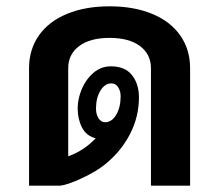

<svg xmlns="http://www.w3.org/2000/svg" viewBox="-20 -588 694 608"><path d="M582 -372V0H458V-372Q458 -416 423.5 -442Q389 -468 327 -468Q265 -468 230.5 -442Q196 -416 196 -372V-93Q221 -102 244 -117Q266 -132 283 -150Q253 -158 239.5 -184.5Q226 -211 226 -245Q226 -275 239 -306Q252 -337 276 -357.5Q300 -378 331 -378Q376 -378 398 -350Q420 -322 420 -280Q420 -218 391.5 -163Q363 -108 312 -67Q285 -45 240 -24Q195 -3 171 0H72V-372Q72 -431 103 -475.5Q134 -520 192 -544Q250 -568 327 -568Q404 -568 462 -544Q520 -520 551 -475.5Q582 -431 582 -372ZM284 -244Q284 -226 292 -213.5Q300 -201 313 -201Q334 -201 348 -224.5Q362 -248 362 -283Q362 -300 354 -312Q346 -324 333 -324Q312 -324 298 -301Q284 -278 284 -244Z"/></svg>

Font: KoHo
Style: Bold
Weight: 700
Designer: Cadson Demak & Katatrad Team
Foundry: Cadson Demak Co.,Ltd.
Version: Version 1.000; ttfautohint (v1.6)